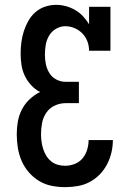

<svg xmlns="http://www.w3.org/2000/svg" viewBox="-20 -763 540 791"><path d="M248 8Q220 8 192.5 2.5Q165 -3 141 -17.5Q117 -32 98.5 -53.5Q80 -75 69 -100.5Q58 -126 53.5 -154Q49 -182 49 -210Q49 -236 53.5 -262Q58 -288 70 -311.5Q82 -335 101.5 -353.5Q121 -372 145 -384Q124 -395 108 -412.5Q92 -430 82 -451Q72 -472 68.5 -495.5Q65 -519 65 -542Q65 -566 68 -589Q71 -612 78 -634Q85 -656 96.5 -676.5Q108 -697 125.5 -712.5Q143 -728 165.5 -735.5Q188 -743 212 -743Q232 -743 252 -737.5Q272 -732 290 -721.5Q308 -711 322 -696Q336 -681 347 -663V-735H435V-554H347Q347 -574 340 -592.5Q333 -611 319.5 -625Q306 -639 287.5 -647Q269 -655 249 -655Q229 -655 211 -644.5Q193 -634 182.5 -616.5Q172 -599 168.5 -578.5Q165 -558 165 -538Q165 -518 169 -498.5Q173 -479 183.5 -462Q194 -445 212 -435.5Q230 -426 250 -426H305V-338H250Q227 -338 205.5 -328Q184 -318 171 -299Q158 -280 153.5 -257Q149 -234 149 -211Q149 -196 151 -180.5Q153 -165 157.5 -150.5Q162 -136 170 -122.5Q178 -109 190 -99Q202 -89 217 -84.5Q232 -80 248 -80Q268 -80 287.5 -87.5Q307 -95 320 -110.5Q333 -126 339 -146Q345 -166 345 -186H445Q445 -160 439 -134.5Q433 -109 421 -86Q409 -63 390.5 -44Q372 -25 349 -13Q326 -1 300 3.5Q274 8 248 8Z"/></svg>

Font: Iosevka Curly Slab Semibold
Style: Regular
Weight: 600
Monospace: yes
Designer: Belleve Invis
Foundry: Belleve Invis
Version: Version 22.1.2; ttfautohint (v1.8.4)